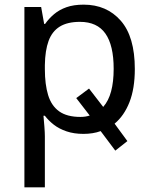

<svg xmlns="http://www.w3.org/2000/svg" viewBox="-20 -566 655 826"><path d="M339 10Q298 10 266 -1Q234 -12 211.5 -29.5Q189 -47 173 -68H167Q169 -48 171 -21Q173 6 173 20V240H85V-536H157L170 -463H174Q190 -486 212.5 -505Q235 -524 266 -535Q297 -546 340 -546Q439 -546 499.5 -477Q560 -408 560 -269Q560 -185 537 -126.5Q514 -68 473 -34L528 41L476 82L413 -2Q397 4 378 7Q359 10 339 10ZM324 -472Q270 -472 237 -451.5Q204 -431 189 -390Q174 -349 173 -286V-269Q173 -203 187 -157Q201 -111 234.5 -87Q268 -63 326 -63Q337 -63 347 -64.5Q357 -66 366 -69L308 -144L363 -185L424 -106Q447 -132 458 -173Q469 -214 469 -270Q469 -371 433.5 -421.5Q398 -472 324 -472Z"/></svg>

Font: Noto Sans Ambassadori
Style: Regular
Weight: 400
Designer: Monotype Design Team
Foundry: Monotype Imaging Inc.
Version: Version 2.013